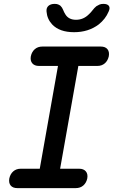

<svg xmlns="http://www.w3.org/2000/svg" viewBox="-20 -970 640 990"><path d="M290 -100H388Q411 -100 422.5 -86.5Q434 -73 430 -50Q425 -27 409.5 -13.5Q394 0 370 0H70Q46 0 35 -13.5Q24 -27 28 -50Q33 -73 48.5 -86.5Q64 -100 87 -100H185L279 -630H181Q158 -630 146.5 -643.5Q135 -657 139 -680Q144 -703 159.5 -716.5Q175 -730 199 -730H499Q523 -730 534 -716.5Q545 -703 541 -680Q536 -657 520.5 -643.5Q505 -630 482 -630H384ZM220 -910Q218 -929 229.5 -939.5Q241 -950 262 -950Q273 -950 280 -947Q287 -944 292 -940Q301 -931 305.5 -919Q310 -907 317 -896Q334 -868 372 -868Q410 -868 438 -896Q449 -906 457.5 -917.5Q466 -929 477 -938Q485 -943 493 -946.5Q501 -950 513 -950Q534 -950 541.5 -939.5Q549 -929 540 -910Q524 -872 489 -844Q436 -804 362 -804Q287 -804 249 -844Q223 -872 220 -910Z"/></svg>

Font: Maple Mono Medium
Style: Italic
Weight: 500
Italic angle: -10°
Monospace: yes
Designer: subframe7536
Version: Version 7.000